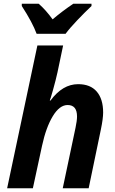

<svg xmlns="http://www.w3.org/2000/svg" viewBox="-20 -1002 613 1022"><path d="M179 -760H316L286 -617Q277 -576 262.5 -524.5Q248 -473 245 -467H249Q313 -554 396 -554Q461 -554 495 -514.5Q529 -475 529 -403Q529 -371 517 -313L452 0H314L382 -322Q390 -360 390 -382Q390 -443 340 -443Q297 -443 261 -383.5Q225 -324 204 -227L155 0H18ZM96 -970V-982H186Q224 -949 260 -899Q312 -943 370 -982H467V-970Q432 -937 391.5 -894.5Q351 -852 329 -822H175Q153 -882 96 -970Z"/></svg>

Font: Noto Sans Display
Style: Bold Italic
Weight: 700
Italic angle: -12°
Designer: Monotype Design team
Foundry: Monotype Imaging Inc.
Version: Version 1.000